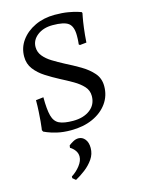

<svg xmlns="http://www.w3.org/2000/svg" viewBox="-137 -726 805 1096"><g transform="rotate(-15 265.0 -178.0)"><path d="M219 12Q172 12 136.5 3.5Q101 -5 81.5 -13.5Q62 -22 62 -22L57 -32Q57 -32 59 -45.5Q61 -59 63 -82.5Q65 -106 67 -138Q69 -170 69 -206L114 -211Q114 -139 124 -101.5Q134 -64 162 -50.5Q190 -37 244 -37Q306 -37 344.5 -66.5Q383 -96 383 -147Q383 -180 361 -204Q339 -228 304.5 -248Q270 -268 231 -288Q191 -309 153.5 -333Q116 -357 92 -388.5Q68 -420 68 -463Q68 -516 98.5 -558Q129 -600 181 -624.5Q233 -649 298 -649Q343 -649 377.5 -643Q412 -637 431.5 -630.5Q451 -624 451 -624L454 -618Q454 -618 449.5 -595Q445 -572 440 -533.5Q435 -495 432 -449L393 -445L387 -450Q387 -450 388.5 -464.5Q390 -479 390 -502Q390 -555 364.5 -575Q339 -595 271 -595Q216 -595 180.5 -567.5Q145 -540 145 -499Q145 -469 164 -445.5Q183 -422 214 -403Q245 -384 281 -365Q325 -343 367.5 -318Q410 -293 438 -261Q466 -229 466 -183Q466 -126 434.5 -82Q403 -38 347.5 -13Q292 12 219 12ZM172 293 154 278V268Q184 249 205 221.5Q226 194 226 169Q226 149 214.5 133Q203 117 186 107L188 93Q198 85 214 76Q230 67 246 67Q269 67 284.5 86Q300 105 300 138Q300 174 279.5 203.5Q259 233 229.5 255.5Q200 278 172 293Z"/></g></svg>

Font: Alegreya
Style: Regular
Weight: 400
Designer: Juan Pablo del Peral
Foundry: Huerta Tipografica
Version: Version 2.009